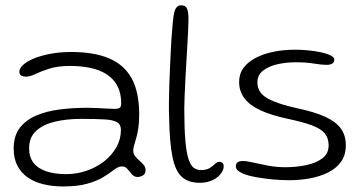

<svg xmlns="http://www.w3.org/2000/svg" viewBox="-20 -650 1319 709"><path d="M213 38.5Q174 38.5 140.8 30.5Q107.5 22.5 82.8 5.5Q58 -11.5 44.2 -38Q30.5 -64.5 30.5 -101.5Q30.5 -148.5 53.2 -178Q76 -207.5 114.8 -223.8Q153.5 -240 202 -246Q250.5 -252 302 -252Q320 -252 339 -251Q358 -250 375 -249Q392 -248 403.5 -248Q417.5 -248 422.5 -252.2Q427.5 -256.5 427.5 -268Q427.5 -294 421 -314.2Q414.5 -334.5 402.5 -349.5Q390.5 -364.5 374 -375.5Q348.5 -392 313.8 -399.2Q279 -406.5 239.5 -406.5Q194 -406.5 163 -396.8Q132 -387 111.5 -377Q91 -367 77 -367Q64 -367 57.8 -371.2Q51.5 -375.5 51.5 -385.5Q51.5 -397.5 65.2 -410.2Q79 -423 104.5 -433.8Q130 -444.5 165.5 -451.2Q201 -458 244 -458Q328 -458 383.5 -434.2Q439 -410.5 466.5 -360Q494 -309.5 494 -227Q494 -198.5 490.8 -177Q487.5 -155.5 483 -140Q478.5 -124.5 475.2 -113.2Q472 -102 472 -93.5Q472 -82.5 478.8 -73.5Q485.5 -64.5 494.8 -56.8Q504 -49 510.8 -40.8Q517.5 -32.5 517.5 -22.5Q517.5 -8 507.8 -2.2Q498 3.5 488 3.5Q475.5 3.5 467 -6.5Q458.5 -16.5 450.5 -26Q442.5 -35.5 430.5 -35.5Q423.5 -35.5 416.2 -32.5Q409 -29.5 397.5 -20.5Q383.5 -9.5 361 4.2Q338.5 18 302.8 28.2Q267 38.5 213 38.5ZM224.5 -7Q263.5 -7 299.8 -19.5Q336 -32 364.5 -54.2Q393 -76.5 409.8 -106.2Q426.5 -136 426.5 -170Q426.5 -190 412.8 -198.5Q399 -207 366.8 -209Q334.5 -211 279 -211Q226.5 -211 183 -200.8Q139.5 -190.5 113.5 -166.8Q87.5 -143 87.5 -102Q87.5 -70.5 103.2 -49.5Q119 -28.5 149.8 -17.8Q180.5 -7 224.5 -7Z M718 25Q676 25 651.8 3.5Q627.5 -18 616.8 -71Q606 -124 604.5 -218Q603.5 -237.5 603.8 -268.5Q604 -299.5 605.2 -336.5Q606.5 -373.5 608.2 -410Q610 -446.5 611.5 -478Q613 -509.5 615 -529Q617.5 -566 620.5 -588.2Q623.5 -610.5 630.2 -620.5Q637 -630.5 648.5 -630.5Q664 -630.5 670 -619.5Q676 -608.5 676 -579.5Q676 -563.5 674.8 -538Q673.5 -512.5 671.8 -481.8Q670 -451 668 -418.2Q666 -385.5 664.5 -354Q663 -322.5 661.8 -296Q660.5 -269.5 660.5 -251Q660.5 -176 664.5 -130.5Q668.5 -85 676.5 -61.5Q684.5 -38 696 -30Q707.5 -22 722 -22Q742.5 -22 754.2 -29.5Q766 -37 774 -44.8Q782 -52.5 791 -52.5Q798 -52.5 802 -47.8Q806 -43 806 -35.5Q806 -26 800 -15.5Q794 -5 782.8 4.2Q771.5 13.5 755 19.2Q738.5 25 718 25Z M1048 15.5Q1022.5 15.5 990 12.8Q957.5 10 927 4.5Q896.5 -1 877 -9Q865.5 -14.5 858.2 -20.5Q851 -26.5 851 -35.5Q851 -46.5 857.8 -51Q864.5 -55.5 877 -55.5Q890 -55.5 914 -50Q938 -44.5 969.2 -38.5Q1000.5 -32.5 1034.5 -32.5Q1073 -32.5 1109.8 -40Q1146.5 -47.5 1170 -65Q1193.5 -82.5 1193.5 -113Q1193.5 -140 1179.5 -157.2Q1165.5 -174.5 1132 -187Q1098.5 -199.5 1039.5 -212Q981.5 -224.5 942.2 -242.5Q903 -260.5 883 -286.5Q863 -312.5 863 -347.5Q863 -377 879.2 -399.2Q895.5 -421.5 924.5 -436.5Q953.5 -451.5 990.8 -459Q1028 -466.5 1070.5 -466.5Q1094 -466.5 1119 -464Q1144 -461.5 1165.8 -456.8Q1187.5 -452 1201 -445.2Q1214.5 -438.5 1214.5 -430Q1214.5 -423 1211 -418.8Q1207.5 -414.5 1201.2 -412.5Q1195 -410.5 1186 -410.5Q1168 -410.5 1139.8 -415.2Q1111.5 -420 1071.5 -420Q1034.5 -420 1002.2 -412.2Q970 -404.5 950.2 -388.2Q930.5 -372 930.5 -345.5Q930.5 -307 969.2 -286Q1008 -265 1078.5 -250Q1142.5 -236.5 1181.5 -218.5Q1220.5 -200.5 1238.8 -175.2Q1257 -150 1257 -113.5Q1257 -77 1239 -52.2Q1221 -27.5 1191 -12.8Q1161 2 1123.8 8.8Q1086.5 15.5 1048 15.5Z"/></svg>

Font: Gluten ExtraLight
Style: Regular
Weight: 250
Designer: Tyler Finck
Foundry: Etcetera Type Company
Version: Version 1.300